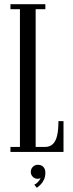

<svg xmlns="http://www.w3.org/2000/svg" viewBox="-20 -720 348 910"><path d="M29.5 0V-23.5H74.5V-676.5H29.5V-700H195V-676.5H149V-23.5H192.5Q216.5 -23.5 230.8 -37.5Q245 -51.5 251 -78.5Q257 -105.5 257 -146H281V0ZM154.5 170 142.5 155.5Q151 152 160.2 142.2Q169.5 132.5 172 123.5Q167 127.5 159.5 127.5Q145 127.5 135.5 118Q126 108.5 126 94.5Q126 80 136 70.5Q146 61 159.5 61Q176 61 185.5 71.2Q195 81.5 195 98.5Q195 117.5 188.2 131.8Q181.5 146 172 155.2Q162.5 164.5 154.5 170Z"/></svg>

Font: Imbue 48pt
Style: Regular
Weight: 400
Designer: Tyler Finck
Foundry: Etcetera Type Company
Version: Version 1.102